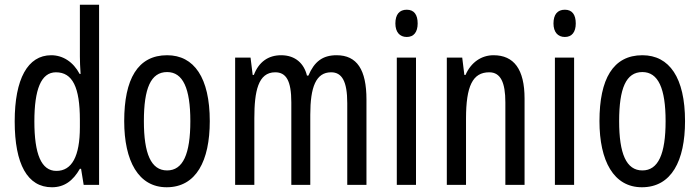

<svg xmlns="http://www.w3.org/2000/svg" viewBox="-20 -780 2952 810"><path d="M199 10C251 10 288 -17 317 -68H322L333 0H398V-760H317V-542C317 -521 318 -498 320 -468H316C289 -519 245 -547 196 -547C97 -547 42 -447 42 -268C42 -87 96 10 199 10ZM218 -59C154 -59 125 -130 125 -268C125 -402 153 -475 216 -475C286 -475 317 -412 317 -274V-244C317 -120 283 -59 218 -59Z M865 -269C865 -452 799 -547 685 -547C561 -547 504 -446 504 -269C504 -101 564 10 683 10C808 10 865 -102 865 -269ZM587 -269C587 -407 616 -476 685 -476C752 -476 783 -407 783 -269C783 -130 752 -61 685 -61C617 -61 587 -132 587 -269Z M1400 -547C1341 -547 1306 -520 1281 -461H1275C1263 -511 1227 -547 1166 -547C1112 -547 1072 -519 1051 -464H1046L1037 -537H972V0H1053V-281C1053 -395 1069 -475 1141 -475C1187 -475 1209 -440 1209 -348V0H1289V-296C1289 -413 1313 -475 1377 -475C1422 -475 1445 -438 1445 -345V0H1526V-360C1526 -486 1486 -547 1400 -547Z M1696 -739C1665 -739 1648 -719 1648 -681C1648 -645 1666 -624 1696 -624C1726 -624 1742 -645 1742 -681C1742 -718 1727 -739 1696 -739ZM1735 -537H1654V0H1735Z M2062 -547C2011 -547 1967 -517 1944 -464H1939L1930 -537H1865V0H1946V-279C1946 -417 1974 -475 2044 -475C2092 -475 2112 -432 2112 -348V0H2193V-364C2193 -488 2148 -547 2062 -547Z M2363 -739C2332 -739 2315 -719 2315 -681C2315 -645 2333 -624 2363 -624C2393 -624 2409 -645 2409 -681C2409 -718 2394 -739 2363 -739ZM2402 -537H2321V0H2402Z M2870 -269C2870 -452 2804 -547 2690 -547C2566 -547 2509 -446 2509 -269C2509 -101 2569 10 2688 10C2813 10 2870 -102 2870 -269ZM2592 -269C2592 -407 2621 -476 2690 -476C2757 -476 2788 -407 2788 -269C2788 -130 2757 -61 2690 -61C2622 -61 2592 -132 2592 -269Z"/></svg>

Font: Noto Sans UI Condensed
Style: Regular
Weight: 400
Width: 3
Designer: Monotype Design Team
Foundry: Monotype Imaging Inc.
Version: Version 1.901